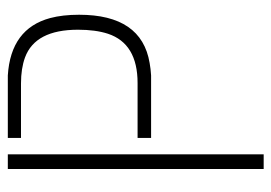

<svg xmlns="http://www.w3.org/2000/svg" viewBox="-126 -598 724 513"><g transform="rotate(-90 236.5 -342.0)"><path d="M41 0V-683.6H80.1V0ZM124 -300.8V-336.9H270.5Q376 -336.9 402.3 -416Q413.1 -449.2 413.1 -496.1Q413.1 -610.4 338.9 -637.7Q309.6 -648.4 269.5 -648.4H124V-683.6H291Q416 -675.8 444.3 -570.3Q453.1 -537.1 453.1 -493.2Q453.1 -326.2 324.2 -304.7Q308.6 -301.8 291 -300.8Z"/></g></svg>

Font: Post No Bills Colombo Light
Style: Regular
Weight: 300
Designer: Kosala Senevirathne, Siva Puranthara, Lasantha Premarathna, Tharique Azeez
Foundry: Mooniak
Version: Version 1.220 ; ttfautohint (v1.6)